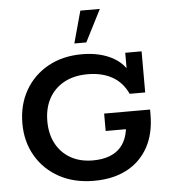

<svg xmlns="http://www.w3.org/2000/svg" viewBox="-56 -851 808 912"><g transform="rotate(-5 348.5 -395.5)"><path d="M356 10Q261 10 190 -29Q119 -68 79.5 -136Q40 -204 40 -290Q40 -379 79 -447.5Q118 -516 188 -555Q258 -594 350 -594Q439 -594 501.5 -558Q564 -522 586 -447L556 -466V-583H634V-387H560Q534 -443 485.5 -470Q437 -497 369 -497Q303 -497 256 -471Q209 -445 184 -399Q159 -353 159 -291Q159 -230 183.5 -184Q208 -138 253 -112.5Q298 -87 359 -87Q448 -87 491.5 -135.5Q535 -184 530 -281L585 -221H431V-304H650V-281Q650 -189 614 -124Q578 -59 512.5 -24.5Q447 10 356 10ZM319 -648 361 -801H454L376 -648Z"/></g></svg>

Font: Rokkitt SemiBold SemiBold
Style: Regular
Weight: 600
Version: Version 3.103